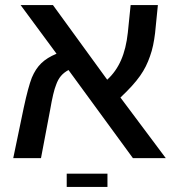

<svg xmlns="http://www.w3.org/2000/svg" viewBox="-20 -621 686 754"><path d="M61 -601 202 -410C152 -389 125 -363 105 -316C96 -293 85 -253 73 -197L32 0H141L177 -190C185 -237 193 -270 200 -287C210 -316 225 -333 249 -346L502 0H631L453 -238C523 -304 550 -345 569 -400C579 -427 585 -458 589 -491L600 -601H493L482 -493C473 -409 447 -350 401 -308L188 -601ZM242 113H402V61H242Z"/></svg>

Font: Noto Sans Hebrew Droid Medium
Style: Regular
Weight: 500
Designer: Monotype Design Team
Foundry: Monotype Imaging Inc.
Version: Version 1.100